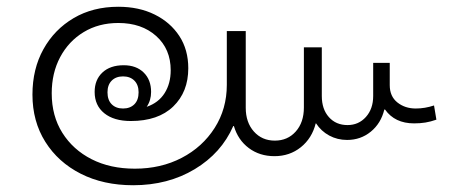

<svg xmlns="http://www.w3.org/2000/svg" viewBox="-20 -560 1364 568"><path d="M374 -12Q286 -12 219 -46Q152 -80 114 -140.5Q76 -201 76 -280Q76 -356 108.5 -414.5Q141 -473 198 -506.5Q255 -540 330 -540Q391 -540 437.5 -517Q484 -494 510.5 -453.5Q537 -413 537 -358Q537 -288 492.5 -245Q448 -202 367 -202Q317 -202 288.5 -225Q260 -248 260 -288Q260 -324 283 -345.5Q306 -367 346 -367Q383 -367 405 -345.5Q427 -324 427 -288Q427 -263 414 -244Q449 -256 467 -284.5Q485 -313 485 -352Q485 -415 442 -453.5Q399 -492 330 -492Q272 -492 227.5 -465Q183 -438 158 -391Q133 -344 133 -284Q133 -217 164.5 -167Q196 -117 251 -89Q306 -61 379 -61Q456 -61 517.5 -93Q579 -125 615 -181.5Q651 -238 651 -309V-468H707V-241Q707 -198 731 -171Q755 -144 793 -144Q831 -144 855 -171Q879 -198 879 -242V-420H932V-276Q932 -237 953 -213.5Q974 -190 1008 -190Q1041 -190 1062.5 -214Q1084 -238 1084 -276V-374H1133V-308Q1133 -275 1155.5 -257Q1178 -239 1210 -239Q1237 -239 1264 -248L1271 -206Q1254 -200 1238.5 -197.5Q1223 -195 1205 -195Q1148 -195 1119 -236H1117Q1107 -195 1077 -170.5Q1047 -146 1007 -146Q978 -146 954 -159Q930 -172 915 -195H914Q903 -151 870 -124.5Q837 -98 792 -98Q748 -98 716 -122Q684 -146 672 -187H670Q635 -107 556 -59.5Q477 -12 374 -12ZM344 -239Q365 -239 377.5 -251.5Q390 -264 390 -287Q390 -309 377.5 -321.5Q365 -334 344 -334Q323 -334 310.5 -321.5Q298 -309 298 -287Q298 -264 310.5 -251.5Q323 -239 344 -239Z"/></svg>

Font: Noto Sans Lao Looped Light
Style: Regular
Weight: 300
Designer: Mark Frömberg, Ben Mitchell
Foundry: The Fontpad Ltd
Version: Version 1.002; ttfautohint (v1.8.4.7-5d5b)